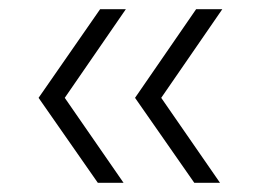

<svg xmlns="http://www.w3.org/2000/svg" viewBox="-20 -448 568 418"><path d="M403 -50 274 -235 407 -428H464L331 -235L459 -50ZM193 -50 64 -235 198 -428H254L121 -235L249 -50Z"/></svg>

Font: Smooch Sans Thin Medium
Style: Regular
Weight: 500
Version: Version 1.010